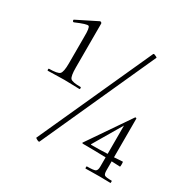

<svg xmlns="http://www.w3.org/2000/svg" viewBox="-146 -768 890 904"><g transform="rotate(30 299.0 -316.5)"><path d="M221 -320Q224 -320 224 -314.5Q224 -309 221 -309Q211 -309 183 -310Q155 -311 138 -311Q120 -311 90 -310Q60 -309 49 -309Q47 -309 47 -314.5Q47 -320 49 -320Q96 -320 107 -331Q118 -342 118 -389V-508Q118 -517 118 -532Q119 -584 109.5 -588.5Q100 -593 42 -568Q36 -566 34 -574Q33 -578 36 -579L146 -634Q149 -635 152.5 -632.5Q156 -630 156 -627V-389Q156 -341 166 -330.5Q176 -320 221 -320ZM440 -626Q442 -628 447 -626.5Q452 -625 457 -622Q462 -619 462 -618L182 0Q181 2 176 0.5Q171 -1 165.5 -4.5Q160 -8 160 -9ZM569 -11Q570 -11 570 -5Q570 1 569 1Q561 1 542 0.5Q523 0 510 0Q494 0 468.5 0.5Q443 1 434 1Q432 1 432 -5Q432 -11 434 -11Q470 -11 479.5 -16Q489 -21 489 -41V-92Q421 -94 364 -94Q362 -94 360.5 -96Q359 -98 361 -99L515 -324Q516 -326 519.5 -325Q523 -324 523 -322V-112L569 -115Q571 -115 571 -101.5Q571 -88 569 -88Q539 -90 523 -90V-41Q523 -21 530 -16Q537 -11 569 -11ZM401 -109Q441 -109 489 -111V-265L399 -112Q398 -109 401 -109Z"/></g></svg>

Font: Cormorant Upright Light
Style: Regular
Weight: 300
Designer: Christian Thalmann (Catharsis Fonts)
Foundry: Catharsis Fonts
Version: Version 3.302;PS 003.302;hotconv 1.0.88;makeotf.lib2.5.64775